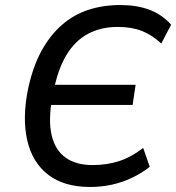

<svg xmlns="http://www.w3.org/2000/svg" viewBox="-20 -734 701 763"><path d="M338 9Q234 9 171 -40Q108 -89 88 -177.5Q68 -266 92 -383Q111 -470 145 -532Q179 -594 226 -635Q273 -676 331.5 -695Q390 -714 458 -714Q523 -714 573 -695.5Q623 -677 660 -636L621 -561Q583 -596 542.5 -611.5Q502 -627 448 -627Q381 -627 329.5 -599.5Q278 -572 243.5 -514.5Q209 -457 192 -367L166 -397H519L507 -317H149L188 -349Q171 -255 185.5 -195.5Q200 -136 241.5 -107Q283 -78 348 -78Q404 -78 452.5 -93.5Q501 -109 549 -146L575 -71Q540 -44 502.5 -26.5Q465 -9 424 0Q383 9 338 9Z"/></svg>

Font: Nunito Sans 7pt SemiCondensed Medium
Style: Italic
Weight: 500
Width: 4
Italic angle: -9°
Designer: Vernon Adams
Foundry: Vernon Adams
Version: Version 3.101;gftools[0.9.27]